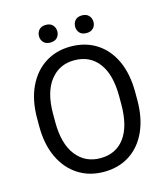

<svg xmlns="http://www.w3.org/2000/svg" viewBox="-127 -973 942 1081"><g transform="rotate(-15 344.0 -433.0)"><path d="M629.9 -377.9V-333Q629.9 -226.6 594.5 -149.7Q559.1 -72.8 495.1 -31.5Q431.2 9.8 344.7 9.8Q260.7 9.8 196 -31.5Q131.3 -72.8 94.7 -149.7Q58.1 -226.6 58.1 -333V-377.9Q58.1 -484.4 94.5 -561.3Q130.9 -638.2 195.3 -679.4Q259.8 -720.7 343.8 -720.7Q430.2 -720.7 494.6 -679.4Q559.1 -638.2 594.5 -561.3Q629.9 -484.4 629.9 -377.9ZM536.6 -333V-378.9Q536.6 -505.9 485.8 -573.2Q435.1 -640.6 343.8 -640.6Q256.3 -640.6 203.9 -573.2Q151.4 -505.9 151.4 -378.9V-333Q151.4 -205.1 204.3 -137.5Q257.3 -69.8 344.7 -69.8Q436.5 -69.8 486.6 -137.5Q536.6 -205.1 536.6 -333ZM188 -822.3Q188 -844.2 201.7 -859.4Q215.3 -874.5 241.2 -874.5Q267.6 -874.5 281.2 -859.4Q294.9 -844.2 294.9 -822.3Q294.9 -801.3 281.2 -786.4Q267.6 -771.5 241.2 -771.5Q215.3 -771.5 201.7 -786.4Q188 -801.3 188 -822.3ZM398.4 -821.3Q398.4 -843.3 411.9 -858.4Q425.3 -873.5 451.7 -873.5Q477.5 -873.5 491.5 -858.4Q505.4 -843.3 505.4 -821.3Q505.4 -800.3 491.5 -785.4Q477.5 -770.5 451.7 -770.5Q425.3 -770.5 411.9 -785.4Q398.4 -800.3 398.4 -821.3Z"/></g></svg>

Font: Vazirmatn UI FD
Style: Regular
Weight: 400
Designer: Saber Rastikerdar
Foundry: Saber Rastikerdar
Version: Version 33.003